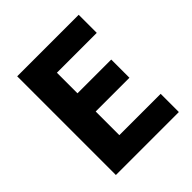

<svg xmlns="http://www.w3.org/2000/svg" viewBox="-200 -883 1022 1022"><g transform="rotate(-45 311.5 -371.5)"><path d="M89 0V-743H552V-607H252V-452H506V-315H252V-137H563V0Z"/></g></svg>

Font: Noto Sans HK Thin ExtraBold
Style: Regular
Weight: 800
Version: Version 2.004-H2;hotconv 1.0.118;makeotfexe 2.5.65603